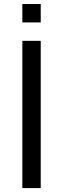

<svg xmlns="http://www.w3.org/2000/svg" viewBox="-20 -958 321 978"><path d="M93.8 0V-750H187.5V0ZM93.8 -843.8V-937.5H187.5V-843.8Z"/></svg>

Font: Michroma
Style: Regular
Weight: 400
Designer: Vernon Adams
Foundry: Vernon Adams
Version: Version 1.100; ttfautohint (v1.8.4.7-5d5b);gftools[0.9.29]